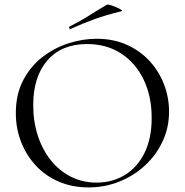

<svg xmlns="http://www.w3.org/2000/svg" viewBox="-20 -805 806 837"><path d="M366 12Q294 12 235.5 -13.5Q177 -39 135.5 -84Q94 -129 71.5 -187.5Q49 -246 49 -312Q49 -393 80.5 -454Q112 -515 164 -555.5Q216 -596 278 -616Q340 -636 401 -636Q475 -636 533.5 -609.5Q592 -583 633 -538Q674 -493 695.5 -436Q717 -379 717 -319Q717 -249 689 -189Q661 -129 612.5 -84Q564 -39 500.5 -13.5Q437 12 366 12ZM401.4 -9Q468.6 -9 523 -41.4Q577.4 -73.8 609.3 -137Q641.2 -200.2 641.2 -290.8Q641.2 -385.2 606.4 -457.6Q571.6 -530 508.4 -571.5Q445.2 -613 359.4 -613Q248.4 -613 186.6 -541.6Q124.8 -470.2 124.8 -346.6Q124.8 -276 144.6 -214.5Q164.4 -153 201.3 -106.7Q238.2 -60.4 288.9 -34.7Q339.6 -9 401.4 -9ZM287.8 -679Q283.8 -677 281.8 -682.5Q279.8 -688 282.8 -689Q330 -712.6 368.4 -737.2Q406.8 -761.8 445.6 -784.2Q448.8 -786.6 461.5 -782.9Q474.2 -779.2 487.7 -773.2Q501.2 -767.2 508.5 -762.2Q515.8 -757.2 509.8 -756Q442.8 -740 390.8 -721Q338.8 -702 287.8 -679Z"/></svg>

Font: Cormorant Infant Light
Style: Regular
Weight: 300
Designer: Christian Thalmann (Catharsis Fonts)
Foundry: Catharsis Fonts
Version: Version 4.001